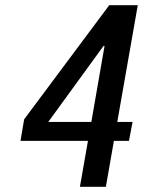

<svg xmlns="http://www.w3.org/2000/svg" viewBox="-20 -720 551 740"><path d="M288 0 319 -177H59L73 -260L401 -700H511L432 -250H491L477 -177H419L388 0ZM166 -250H332L383 -543H379Z"/></svg>

Font: Cuprum Medium
Style: Italic
Weight: 500
Italic angle: -10°
Version: Version 3.000